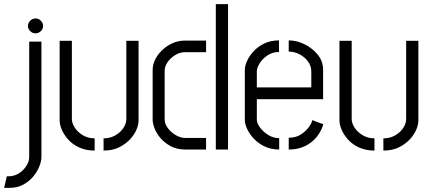

<svg xmlns="http://www.w3.org/2000/svg" viewBox="-62 -722 2078 927"><path d="M-42 185 -29 129H-14Q11 127 32 113Q53 99 66 78Q79 57 79 36V-521H138V36Q138 55 128.5 80Q119 105 100 128.5Q81 152 52 168.5Q23 185 -16 185ZM110 -561Q95 -561 84 -571.5Q73 -582 73 -597Q73 -611 84 -622Q95 -633 110 -633Q124 -633 135 -622Q146 -611 146 -597Q146 -582 135 -571.5Q124 -561 110 -561Z M438 5V-54Q470 -54 495 -68.5Q520 -83 534 -104.5Q548 -126 548 -147V-525H607V-140Q607 -121 597 -96.5Q587 -72 565.5 -49Q544 -26 512.5 -10.5Q481 5 438 5ZM395 5Q353 5 320.5 -10Q288 -25 267.5 -48Q247 -71 236.5 -95.5Q226 -120 226 -140V-525H285V-147Q285 -127 299.5 -105Q314 -83 339 -68.5Q364 -54 395 -54Z M834 0Q793 0 763.5 -15.5Q734 -31 714 -54Q694 -77 684.5 -101.5Q675 -126 675 -144V-385Q675 -409 687 -434Q699 -459 720.5 -479.5Q742 -500 770 -513Q798 -526 831 -526H933V-470H832Q807 -470 784.5 -456.5Q762 -443 747.5 -422.5Q733 -402 733 -380V-146Q733 -123 749 -102.5Q765 -82 787.5 -69Q810 -56 832 -56H933V0ZM980 0V-702H1039V0Z M1286 0Q1246 0 1214.5 -15.5Q1183 -31 1162 -54Q1141 -77 1130.5 -101Q1120 -125 1120 -144V-385Q1120 -403 1130.5 -427Q1141 -451 1162 -474Q1183 -497 1214 -512Q1245 -527 1285 -527V-471Q1254 -471 1230 -455Q1206 -439 1192 -417Q1178 -395 1178 -377V-300H1441V-377Q1441 -404 1425 -425.5Q1409 -447 1384 -460Q1359 -473 1332 -473V-527Q1371 -527 1409 -508Q1447 -489 1472.5 -457.5Q1498 -426 1498 -386V-243H1178V-144Q1178 -128 1192.5 -107.5Q1207 -87 1232 -71Q1257 -55 1286 -55ZM1332 0V-57Q1365 -57 1388.5 -71.5Q1412 -86 1427 -105.5Q1442 -125 1446 -142L1499 -122Q1490 -90 1468 -62Q1446 -34 1411.5 -17Q1377 0 1332 0Z M1789 5V-54Q1821 -54 1846 -68.5Q1871 -83 1885 -104.5Q1899 -126 1899 -147V-525H1958V-140Q1958 -121 1948 -96.5Q1938 -72 1916.5 -49Q1895 -26 1863.5 -10.5Q1832 5 1789 5ZM1746 5Q1704 5 1671.5 -10Q1639 -25 1618.5 -48Q1598 -71 1587.5 -95.5Q1577 -120 1577 -140V-525H1636V-147Q1636 -127 1650.5 -105Q1665 -83 1690 -68.5Q1715 -54 1746 -54Z"/></svg>

Font: Stick No Bills Light
Style: Regular
Weight: 300
Version: Version 2.000